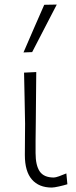

<svg xmlns="http://www.w3.org/2000/svg" viewBox="-20 -813 335 842"><path d="M207 9.5Q150.5 9.5 119.8 -26Q89 -61.5 89 -133Q89 -175.5 89.5 -206Q90 -236.5 90 -270.5Q89 -333 87.8 -385.8Q86.5 -438.5 85.5 -494.5L139 -497Q138.5 -446.5 138 -389.2Q137.5 -332 137 -280.5Q136.5 -229 136 -196V-142Q136 -88 154.2 -61.2Q172.5 -34.5 216 -34.5Q223.5 -34.5 239 -40Q254.5 -45.5 271 -52.5L275.5 -5Q261.5 -0.5 239.2 4.5Q217 9.5 207 9.5ZM83 -583Q105.5 -635 128.2 -687.5Q151 -740 174 -792L229 -793Q202.5 -742 175 -688.8Q147.5 -635.5 121 -584.5Z"/></svg>

Font: Commissioner Loud ExtraLight
Style: Regular
Weight: 200
Designer: Kostas Bartsokas
Foundry: Kostas Bartsokas
Version: Version 1.000; ttfautohint (v1.8.3)